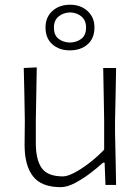

<svg xmlns="http://www.w3.org/2000/svg" viewBox="-20 -782 593 812"><path d="M237 9.5Q155 9.5 119.5 -36.5Q84 -82.5 84 -168.5Q84 -200.5 84.5 -224.8Q85 -249 85 -271Q84 -334 83 -386.5Q82 -439 80.5 -494.5L135.5 -497Q134.5 -440.5 133.5 -387.8Q132.5 -335 131.5 -273.5V-176.5Q131.5 -107 156.2 -71.5Q181 -36 246.5 -36Q264.5 -36 293.2 -50.8Q322 -65.5 355.5 -91Q389 -116.5 420.5 -149V-273.5Q419.5 -334.5 418.5 -386.8Q417.5 -439 416.5 -494.5H471Q470 -438 469 -386Q468 -334 466.5 -271V-220.5Q468 -159.5 469 -107.8Q470 -56 471 0H426L422.5 -94H415.5Q394.5 -74.5 362.8 -50.2Q331 -26 297.5 -8.2Q264 9.5 237 9.5ZM275.5 -569Q230.5 -569 201.5 -594.5Q172.5 -620 172.5 -666Q172.5 -709 201.5 -735.5Q230.5 -762 276.5 -762Q321.5 -762 350.5 -735.2Q379.5 -708.5 379.5 -666Q379.5 -620 350.5 -594.5Q321.5 -569 275.5 -569ZM275.5 -602Q305 -603 324.5 -618.2Q344 -633.5 344 -665.5Q344 -695.5 324.8 -712Q305.5 -728.5 276.5 -729.5Q247 -728.5 227.5 -712Q208 -695.5 208 -665.5Q208 -633.5 227.2 -618.2Q246.5 -603 275.5 -602Z"/></svg>

Font: Commissioner Loud ExtraLight
Style: Regular
Weight: 200
Designer: Kostas Bartsokas
Foundry: Kostas Bartsokas
Version: Version 1.000; ttfautohint (v1.8.3)